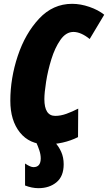

<svg xmlns="http://www.w3.org/2000/svg" viewBox="-20 -744 565 1004"><path d="M222 11Q265 11 307.5 1.5Q350 -8 388 -27L389 -176Q358 -160 327.5 -149Q297 -138 269 -138Q212 -138 212 -226Q212 -258 221 -316Q230 -374 248.5 -434Q267 -494 296 -535.5Q325 -577 364 -577Q403 -577 449 -540L525 -667Q494 -692 447.5 -708Q401 -724 357 -724Q257 -724 184.5 -646.5Q112 -569 73 -452Q34 -335 34 -217Q34 -114 84 -51.5Q134 11 222 11ZM181 240Q238 240 275.5 209Q313 178 313 115Q313 79 300 50Q287 21 267 0H169Q178 19 185.5 41.5Q193 64 193 84Q193 130 155 130Q139 130 111 111V226Q147 240 181 240Z"/></svg>

Font: Noto Sans Display Condensed Black
Style: Italic
Weight: 900
Width: 3
Italic angle: -192°
Designer: Monotype Design Team
Foundry: Monotype Imaging Inc.
Version: Version 1.900